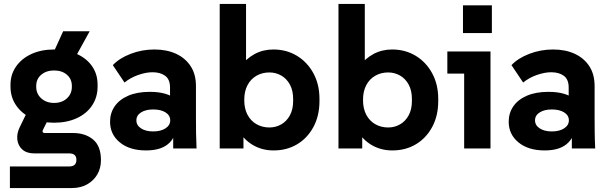

<svg xmlns="http://www.w3.org/2000/svg" viewBox="-20 -750 3082 970"><path d="M30 200V91H329Q348 91 357 82.5Q366 74 366 58Q366 41 357 33Q348 25 329 25H153Q115 25 93 5.5Q71 -14 67.5 -45Q64 -76 80 -108L130 -211L242 -184L197 -94Q195 -90 195 -86.5Q195 -83 197.5 -80.5Q200 -78 205 -78H349Q411 -78 450.5 -45Q490 -12 490 59Q490 100 471.5 131.5Q453 163 420 181.5Q387 200 343 200ZM219 -416 299 -592H433L336 -416ZM253 -130Q189 -130 139.5 -153Q90 -176 61.5 -217.5Q33 -259 33 -312V-322Q33 -374 61.5 -414.5Q90 -455 139.5 -477.5Q189 -500 253 -500Q318 -500 368 -477.5Q418 -455 445.5 -415Q473 -375 473 -323V-312Q473 -259 445.5 -217.5Q418 -176 368 -153Q318 -130 253 -130ZM253 -230Q293 -230 318 -253Q343 -276 343 -311V-316Q343 -351 318 -372.5Q293 -394 253 -394Q214 -394 188.5 -372.5Q163 -351 163 -316V-311Q163 -276 188.5 -253Q214 -230 253 -230Z M855 0V-154L839 -204V-308Q839 -349 814.5 -367Q790 -385 751 -385Q717 -385 677.5 -371Q638 -357 609 -333L550 -421Q583 -456 640 -478Q697 -500 760 -500Q822 -500 869 -478.5Q916 -457 943 -416Q970 -375 970 -315V-156Q970 -117 970.5 -78Q971 -39 973 0ZM718 10Q635 10 585.5 -30.5Q536 -71 536 -135Q536 -179 559.5 -213Q583 -247 628 -266.5Q673 -286 737 -286Q826 -286 870 -247.5Q914 -209 914 -145H877Q877 -71 838 -30.5Q799 10 718 10ZM754 -86Q792 -86 816 -101.5Q840 -117 840 -142Q840 -167 816.5 -182Q793 -197 754 -197Q716 -197 692.5 -182Q669 -167 669 -142Q669 -117 692.5 -101.5Q716 -86 754 -86Z M1362 10Q1305 10 1259 -16.5Q1213 -43 1185 -91L1210 -119V0H1090V-730H1223V-383L1196 -415Q1224 -454 1266.5 -477Q1309 -500 1361 -500Q1427 -500 1479.5 -468.5Q1532 -437 1563 -380.5Q1594 -324 1594 -250V-240Q1594 -165 1563.5 -108.5Q1533 -52 1481 -21Q1429 10 1362 10ZM1341 -106Q1374 -106 1401.5 -122Q1429 -138 1445 -168Q1461 -198 1461 -240V-250Q1461 -292 1445 -322Q1429 -352 1401.5 -368Q1374 -384 1341 -384Q1305 -384 1276 -367.5Q1247 -351 1230.5 -320Q1214 -289 1214 -245Q1214 -201 1230.5 -170Q1247 -139 1276 -122.5Q1305 -106 1341 -106Z M1962 10Q1905 10 1859 -16.5Q1813 -43 1785 -91L1810 -119V0H1690V-730H1823V-383L1796 -415Q1824 -454 1866.5 -477Q1909 -500 1961 -500Q2027 -500 2079.5 -468.5Q2132 -437 2163 -380.5Q2194 -324 2194 -250V-240Q2194 -165 2163.5 -108.5Q2133 -52 2081 -21Q2029 10 1962 10ZM1941 -106Q1974 -106 2001.5 -122Q2029 -138 2045 -168Q2061 -198 2061 -240V-250Q2061 -292 2045 -322Q2029 -352 2001.5 -368Q1974 -384 1941 -384Q1905 -384 1876 -367.5Q1847 -351 1830.5 -320Q1814 -289 1814 -245Q1814 -201 1830.5 -170Q1847 -139 1876 -122.5Q1905 -106 1941 -106Z M2325 0V-437L2385 -378H2240V-490H2458V0ZM2319 -583V-723H2465V-583Z M2869 0V-154L2853 -204V-308Q2853 -349 2828.5 -367Q2804 -385 2765 -385Q2731 -385 2691.5 -371Q2652 -357 2623 -333L2564 -421Q2597 -456 2654 -478Q2711 -500 2774 -500Q2836 -500 2883 -478.5Q2930 -457 2957 -416Q2984 -375 2984 -315V-156Q2984 -117 2984.5 -78Q2985 -39 2987 0ZM2732 10Q2649 10 2599.5 -30.5Q2550 -71 2550 -135Q2550 -179 2573.5 -213Q2597 -247 2642 -266.5Q2687 -286 2751 -286Q2840 -286 2884 -247.5Q2928 -209 2928 -145H2891Q2891 -71 2852 -30.5Q2813 10 2732 10ZM2768 -86Q2806 -86 2830 -101.5Q2854 -117 2854 -142Q2854 -167 2830.5 -182Q2807 -197 2768 -197Q2730 -197 2706.5 -182Q2683 -167 2683 -142Q2683 -117 2706.5 -101.5Q2730 -86 2768 -86Z"/></svg>

Font: SUSE Thin
Style: Bold
Weight: 700
Version: Version 1.000